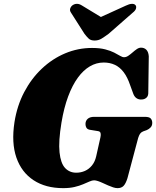

<svg xmlns="http://www.w3.org/2000/svg" viewBox="-20 -962 809 995"><path d="M457 -713.5Q497.5 -713.5 525.2 -706.2Q553 -699 571.5 -689.5Q590 -680 602 -672.8Q614 -665.5 623 -665.5Q634 -665.5 645 -673Q656 -680.5 667 -690.2Q678 -700 689 -707.5Q700 -715 711 -715Q728 -715 738.8 -703.8Q749.5 -692.5 751 -670L748.5 -485.5Q749.5 -466 740 -456.8Q730.5 -447.5 716.5 -446.5Q701 -445 689.5 -451.8Q678 -458.5 671.5 -474L654.5 -520.5Q640.5 -562 620.8 -588Q601 -614 575.2 -626Q549.5 -638 517.5 -638Q479.5 -638 445.8 -618.2Q412 -598.5 383.5 -559.5Q355 -520.5 333.2 -462.2Q311.5 -404 298.5 -326.5Q282.5 -229.5 288.5 -172.5Q294.5 -115.5 317.5 -91.2Q340.5 -67 375 -67Q399 -67 420 -76.2Q441 -85.5 456.5 -104.5Q472 -123.5 478.5 -152L500.5 -250.5Q503.5 -263.5 501.2 -272.2Q499 -281 488 -282.5L445 -289.5Q432.5 -292 427.8 -300.2Q423 -308.5 423 -319Q423 -336 434.5 -346.2Q446 -356.5 468 -356.5H730.5Q754 -356.5 761.5 -347.5Q769 -338.5 769 -325Q769 -311 760.8 -302Q752.5 -293 741 -288L721.5 -281Q711 -276.5 705.8 -268.8Q700.5 -261 696 -247L640.5 -38.5Q631.5 -10 620.2 1.5Q609 13 589 13Q579 13 566.5 9Q554 5 540.5 -1Q527 -7 513.5 -13.2Q500 -19.5 488 -23.5Q476 -27.5 467.5 -27.5Q458 -27.5 444 -21.5Q430 -15.5 410.8 -7.2Q391.5 1 366.2 7Q341 13 307.5 13Q216.5 13 154 -28Q91.5 -69 65 -145.2Q38.5 -221.5 55 -329Q68.5 -414.5 105.5 -484.8Q142.5 -555 196.8 -606.2Q251 -657.5 317.5 -685.5Q384 -713.5 457 -713.5ZM544 -849 405.5 -933Q379.5 -950 357 -935.5Q348 -929.5 344 -918.5Q340 -907.5 348.5 -895.5L418 -786.5Q429.5 -771.5 439.8 -761.8Q450 -752 470.5 -752Q490.5 -752 506.2 -761.8Q522 -771.5 542.5 -786.5L667 -895.5Q682.5 -907.5 685 -918.5Q687.5 -929.5 682 -935.5Q676 -942.5 663 -942Q650 -941.5 632.5 -933L448 -849Z"/></svg>

Font: Fraunces Black
Style: Italic
Weight: 900
Italic angle: -16°
Version: Version 1.000;[b76b70a41]